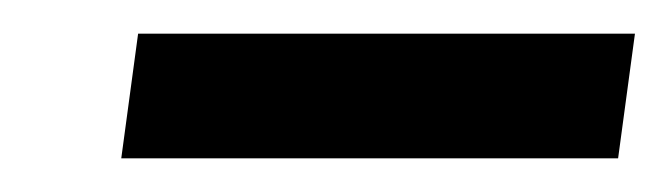

<svg xmlns="http://www.w3.org/2000/svg" viewBox="-20 -709 397 114"><path d="M62 -689H357L347 -615H52Z"/></svg>

Font: Rosario
Style: Bold Italic
Weight: 700
Italic angle: -8.05°
Designer: Hector Gatti
Foundry: Omnibus Type
Version: Version 1.101; ttfautohint (v1.8.1.43-b0c9)